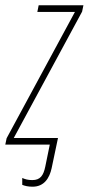

<svg xmlns="http://www.w3.org/2000/svg" viewBox="-53 -546 335 725"><path d="M70 159C114 159 134 126 142 89L166 -25H-1L257 -502L262 -526H93L88 -501H230L-28 -24L-33 0H135L118 83C111 117 99 134 69 134C53 134 42 131 31 126V152C41 156 53 159 70 159Z"/></svg>

Font: Noto Sans ExtraCondensed Thin
Style: Italic
Weight: 100
Width: 2
Italic angle: -12°
Designer: Monotype Design Team
Foundry: Monotype Imaging Inc.
Version: Version 2.013